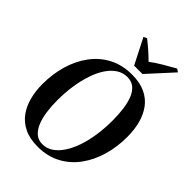

<svg xmlns="http://www.w3.org/2000/svg" viewBox="-281 -1110 1244 1244"><g transform="rotate(45 340.5 -488.0)"><path d="M306 11.5Q233 11.5 182.2 -13.2Q131.5 -38 100.2 -81Q69 -124 54.8 -179.8Q40.5 -235.5 40.5 -297.5Q40.5 -390 64.5 -472Q88.5 -554 135.5 -617.2Q182.5 -680.5 251 -716.2Q319.5 -752 408.5 -752Q481.5 -752 532 -727.8Q582.5 -703.5 613.2 -660.8Q644 -618 658 -562.8Q672 -507.5 672 -446.5Q672.5 -354 648.5 -271.2Q624.5 -188.5 578 -125Q531.5 -61.5 463 -25Q394.5 11.5 306 11.5ZM315.5 -21.5Q355.5 -21.5 388.8 -44Q422 -66.5 448.2 -106.8Q474.5 -147 492.8 -201Q511 -255 520.2 -319Q529.5 -383 529.5 -452Q529.5 -507.5 523 -556Q516.5 -604.5 501.8 -641.2Q487 -678 461.5 -698.8Q436 -719.5 397.5 -719.5Q357.5 -719.5 324 -697.5Q290.5 -675.5 264.2 -635.8Q238 -596 220 -542.2Q202 -488.5 192.5 -425Q183 -361.5 183 -292Q183 -236 190 -187Q197 -138 212.8 -100.8Q228.5 -63.5 253.8 -42.5Q279 -21.5 315.5 -21.5ZM376.5 -802 287.5 -976.5 310.5 -987Q341 -963 370 -937.5Q399 -912 425 -886Q461 -913 502.5 -937.5Q544 -962 587 -986L608 -972L453 -802Z"/></g></svg>

Font: Merriweather 120pt SemiBold
Style: Italic
Weight: 600
Italic angle: -7.8°
Version: Version 2.101